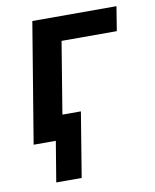

<svg xmlns="http://www.w3.org/2000/svg" viewBox="-80 -581 659 818"><g transform="rotate(-10 250.0 -172.5)"><path d="M97 175 126 0H30L116 -520H480L463 -415H224L173 -105H253L207 175Z"/></g></svg>

Font: Iosevka SS04 Extrabold Oblique
Style: Regular
Weight: 800
Italic angle: -9°
Monospace: yes
Designer: Belleve Invis
Foundry: Belleve Invis
Version: Version 19.0.0; ttfautohint (v1.8.4)